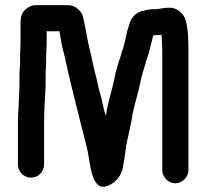

<svg xmlns="http://www.w3.org/2000/svg" viewBox="-20 -657 804 749"><path d="M152 -15V-183C152 -229 156 -275 158 -321V-365C158 -392 161 -409 160 -434C160 -453 162 -470 162 -487V-535H212C217 -503 222 -473 231 -442C239 -407 248 -363 257 -328C271 -274 283 -220 297 -167L320 -77C333 -23 334 93 400 68C433 55 456 27 461 -13C466 -39 468 -58 472 -87C481 -134 491 -168 498 -216C508 -262 519 -294 528 -338C530 -352 535 -365 538 -377L542 -391C545 -400 548 -409 550 -419C554 -432 559 -443 562 -456L566 -472C570 -485 574 -506 578 -519C589 -519 600 -521 610 -521C610 -511 612 -500 612 -486C613 -474 613 -462 613 -450V7C613 34 637 58 664 58C691 58 715 34 715 7V-450C715 -497 715 -546 703 -582C696 -603 671 -627 643 -627C620 -627 608 -623 588 -621H575C561 -621 547 -617 535 -614C512 -610 494 -589 487 -570C486 -566 485 -563 484 -560C479 -546 475 -533 472 -516C469 -500 466 -493 463 -478C460 -465 454 -454 451 -439C447 -426 442 -414 439 -402C435 -387 429 -370 427 -353C417 -303 401 -262 393 -205C384 -229 380 -258 373 -284C365 -307 362 -329 356 -353C346 -388 338 -433 329 -468C319 -508 315 -546 305 -585C303 -611 274 -637 246 -637H126C113 -638 100 -635 87 -626C66 -612 60 -595 60 -562V-487C60 -470 58 -452 58 -433C60 -409 56 -391 56 -365V-322C55 -307 55 -292 54 -277L52 -231C51 -214 50 -198 50 -183V-15C50 13 73 36 101 36C129 36 152 13 152 -15Z"/></svg>

Font: Electronic
Style: UltBlk
Weight: 500
Version: Version 1.011